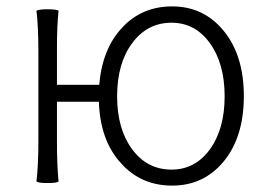

<svg xmlns="http://www.w3.org/2000/svg" viewBox="-20 -567 839 600"><path d="M518 13Q421 13 359 -56Q293 -127 289 -249H158V-124Q158 -52 163 0Q159 5 129 5Q99 5 94 0Q100 -50 100 -133V-266V-400Q100 -484 94 -533Q99 -538 129 -538Q159 -538 163 -533Q158 -486 158 -418V-302H290Q300 -417 364 -483Q425 -547 518 -547Q615 -547 677 -473Q742 -396 742 -266.5Q742 -137 677 -60Q615 13 518 13ZM516 -37Q590 -37 636 -100.5Q682 -164 682 -266Q682 -368 636 -432Q590 -496 516 -496Q440 -496 393 -432Q346 -369 346 -266Q346 -164 393 -100.5Q440 -37 516 -37Z"/></svg>

Font: GenSekiGothic TW L
Style: Regular
Weight: 300
Version: Version 1.501;PS 1;hotconv 16.6.51;makeotf.lib2.5.65220